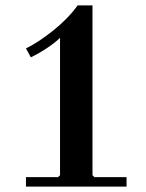

<svg xmlns="http://www.w3.org/2000/svg" viewBox="-20 -690 540 710"><path d="M202 0V-550Q182 -531 153.5 -512Q125 -493 94 -478L76 -511Q97 -521 123 -538Q149 -555 176 -576.5Q203 -598 226.5 -622Q250 -646 267 -670H322V0ZM76 0V-35H195L202 -42H322L329 -35H448V0Z"/></svg>

Font: Brygada 1918 SemiBold
Style: Regular
Weight: 600
Designer: Mateusz Machalski | Borys Kosmynka | Przemek Hoffer
Foundry: NIEPODLEGLA 2018
Version: Version 3.006